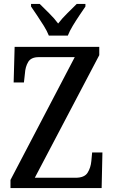

<svg xmlns="http://www.w3.org/2000/svg" viewBox="-20 -951 575 971"><path d="M33 0V-41L358 -662H176Q137 -662 122.5 -637.5Q108 -613 106 -579L101 -534H49L54 -714H482V-672L156 -52H362Q407 -52 423 -77.5Q439 -103 442 -137L446 -180H498L494 0ZM227 -771Q218 -794 201.5 -820.5Q185 -847 167.5 -873Q150 -899 137 -918V-931H181Q203 -909 229 -883.5Q255 -858 274 -832Q294 -858 320 -883.5Q346 -909 368 -931H412V-918Q399 -899 381.5 -873Q364 -847 348 -820.5Q332 -794 323 -771Z"/></svg>

Font: Noto Serif Tamil Condensed Medium
Style: Regular
Weight: 500
Width: 3
Designer: Indian Type Foundry, Tom Grace, and the Monotype Design Team
Foundry: Monotype Imaging Inc.
Version: Version 2.004; ttfautohint (v1.8.4.7-5d5b)